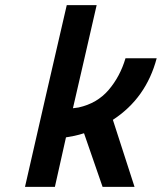

<svg xmlns="http://www.w3.org/2000/svg" viewBox="-20 -725 628 745"><path d="M77 0Q117 -177 157.5 -352Q198 -527 239 -705H355Q332 -604 309 -504.5Q286 -405 263 -305L285 -308Q357 -324 401.5 -376Q446 -428 467 -499H588Q547 -344 418 -260L502 0H378L306 -208Q297 -205 287.5 -202.5Q278 -200 269 -198L236 -192L193 0Z"/></svg>

Font: Panefresco 800wt
Style: Italic
Weight: 800
Foundry: Campivisivi & Chank Co
Version: Version 1.001